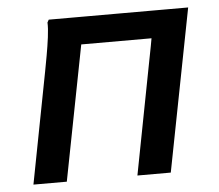

<svg xmlns="http://www.w3.org/2000/svg" viewBox="-44 -594 732 642"><g transform="rotate(-5 322.0 -272.5)"><path d="M497 -453H205L220 -545H520ZM43 0 115 -374Q119 -395 124.5 -425.5Q130 -456 134 -486.5Q138 -517 137 -536L142 -545H261L155 0ZM464 -374Q468 -395 474 -425.5Q480 -456 484 -486.5Q488 -517 487 -536L491 -545H610L504 0H392Z"/></g></svg>

Font: Kufam Medium
Style: Italic
Weight: 500
Italic angle: -11°
Designer: Artur Schmal
Foundry: Original Type
Version: Version 1.301; ttfautohint (v1.8.3)